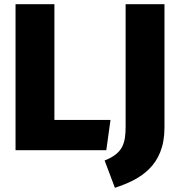

<svg xmlns="http://www.w3.org/2000/svg" viewBox="-20 -715 855 914"><path d="M239 -695H54V0H486L506 -144H239ZM763 -695H578V-115C578 -35 567 14 478 49L527 179C646 140 763 76 763 -108Z"/></svg>

Font: Fira Sans ExtraBold
Style: Regular
Weight: 800
Designer: bBox Type GmbH & Carrois Corporate GbR & Edenspiekermann AG
Foundry: bBox Type GmbH & Carrois Corporate GbR & Edenspiekermann AG
Version: Version 4.300;PS 004.300;hotconv 1.0.88;makeotf.lib2.5.64775